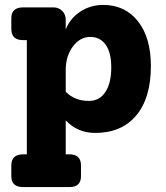

<svg xmlns="http://www.w3.org/2000/svg" viewBox="-20 -530 675 780"><path d="M399 -510Q488 -510 540.5 -443.5Q593 -377 593 -262Q593 -132 533.5 -61Q474 10 367 10Q295 10 247 -41V97H262Q309 97 309 142V186Q309 230 262 230H74Q26 230 26 186V142Q26 97 74 97H89V-367H74Q26 -367 26 -412V-456Q26 -500 74 -500H197Q218 -500 232.5 -486Q247 -472 247 -450V-410Q265 -456 306.5 -483Q348 -510 399 -510ZM341 -120Q384 -120 408 -156Q432 -192 432 -257Q432 -316 409.5 -348Q387 -380 347 -380Q305 -380 276 -341Q247 -302 247 -245V-157Q284 -120 341 -120Z"/></svg>

Font: Solway ExtraBold
Style: Regular
Weight: 800
Designer: Mariya V. Pigoulevskaya
Foundry: The Northern Block Ltd.
Version: Version 1.000;hotconv 1.0.109;makeotfexe 2.5.65596